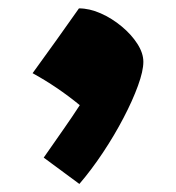

<svg xmlns="http://www.w3.org/2000/svg" viewBox="-20 -259 424 463"><path d="M170.4 -238.8Q195.8 -238.8 222.9 -226.8Q250 -214.8 273.4 -195.3Q296.9 -175.8 311.3 -153.3Q325.7 -130.9 325.7 -109.9Q325.7 -87.9 312.7 -52.2Q299.8 -16.6 277.8 25.4Q255.9 67.4 228.3 108.9Q200.7 150.4 171.4 184.6L85.4 121.1Q112.8 82 133.5 52.2Q154.3 22.5 172.4 -5.4Q118.2 -49.8 58.6 -82.5Q88.9 -124 116.5 -162.8Q144 -201.7 170.4 -238.8Z"/></svg>

Font: Pinar Black
Style: Regular
Weight: 900
Designer: Amin Abedi
Version: Version 3.000